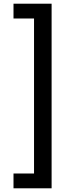

<svg xmlns="http://www.w3.org/2000/svg" viewBox="-20 -852 406 1038"><path d="M53 86H164V-752H53V-832H259V166H53Z"/></svg>

Font: Noto Sans Gurmukhi UI Medium
Style: Regular
Weight: 500
Designer: Jelle Bosma - Monotype Design Team
Foundry: Monotype Imaging Inc.
Version: Version 2.004; ttfautohint (v1.8.4.7-5d5b)